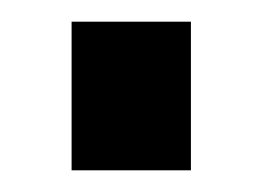

<svg xmlns="http://www.w3.org/2000/svg" viewBox="-20 -157 242 177"><path d="M156 -137V0H46V-137Z"/></svg>

Font: Pathway Extreme 72pt SemiBold
Style: Regular
Weight: 600
Designer: Eduardo Rodriguez Tunni
Foundry: Eduardo Rodriguez Tunni
Version: Version 1.001;gftools[0.9.26]